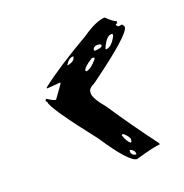

<svg xmlns="http://www.w3.org/2000/svg" viewBox="-72 -608 526 549"><g transform="rotate(-15 191.5 -333.5)"><path d="M284.2 -541Q306.6 -522.5 314.5 -522.5V-515.6Q309.6 -515.6 309.6 -511.7L314.5 -506.8H318.4L325.2 -508.8Q329.1 -508.8 333 -500Q333 -476.6 207 -367.2Q189.5 -357.4 189.5 -346.7V-342.8Q189.5 -327.1 223.6 -293Q276.4 -226.6 341.8 -153.3V-149.4Q330.1 -149.4 268.6 -126Q245.1 -126 177.7 -210.9Q63.5 -333 63.5 -349.6L59.6 -353.5V-356.4L61.5 -358.4V-360.4Q81.1 -349.6 88.9 -349.6L113.3 -390.6V-394.5L73.2 -387.7L72.3 -388.7V-390.6Q122.1 -437.5 216.8 -503.9Q257.8 -538.1 284.2 -541ZM263.7 -456.1V-452.1Q280.3 -452.1 293.9 -483.4V-490.2H291Q275.4 -490.2 263.7 -456.1ZM230.5 -462.9V-457H236.3Q254.9 -460 254.9 -465.8V-467.8L251 -470.7H244.1Q235.4 -470.7 230.5 -462.9ZM145.5 -436.5H147.5Q168.9 -442.4 168.9 -457Q155.3 -457 145.5 -436.5ZM191.4 -408.2 193.4 -406.2H195.3Q208 -409.2 225.6 -433.6V-438.5H218.8Q191.4 -418 191.4 -408.2ZM244.1 -203.1Q252.9 -182.6 263.7 -175.8L266.6 -178.7V-187.5Q259.8 -199.2 248 -206.1ZM254.9 -156.2V-149.4Q258.8 -139.6 268.6 -139.6H270.5V-141.6Q270.5 -151.4 257.8 -156.2Z"/></g></svg>

Font: Love Ya Like A Sister
Style: Regular
Weight: 400
Designer: Kimberly Geswein
Foundry: Kimberly Geswein
Version: Version 1.002 2007